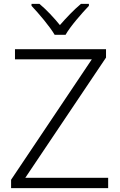

<svg xmlns="http://www.w3.org/2000/svg" viewBox="-20 -967 615 987"><path d="M261 -788H317C341 -831 400 -898 437 -937V-947H396C360 -917 320 -875 288 -838C258 -875 219 -917 183 -947H142V-937C179 -898 236 -831 261 -788ZM536 0V-53H110L525 -671V-714H57V-662H452L37 -43V0Z"/></svg>

Font: Noto Sans Bengali Light
Style: Regular
Weight: 300
Designer: Jelle Bosma - Monotype Design Team
Foundry: Monotype Imaging Inc.
Version: Version 2.003